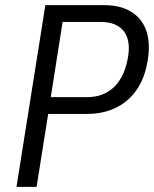

<svg xmlns="http://www.w3.org/2000/svg" viewBox="-20 -725 598 745"><path d="M44 0 156 -705H383Q451 -705 493.5 -676.5Q536 -648 550.5 -596.5Q565 -545 550 -474Q537 -411 504.5 -368.5Q472 -326 424.5 -304.5Q377 -283 319 -283H167L122 0ZM177 -348H317Q379 -348 419 -384Q459 -420 474 -489Q490 -562 462.5 -601Q435 -640 369 -640H223Z"/></svg>

Font: Nunito Sans 10pt Condensed
Style: Italic
Weight: 400
Width: 3
Italic angle: -9°
Designer: Vernon Adams
Foundry: Vernon Adams
Version: Version 3.101;gftools[0.9.27]